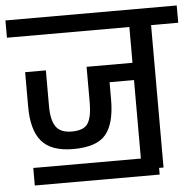

<svg xmlns="http://www.w3.org/2000/svg" viewBox="-60 -698 793 775"><g transform="rotate(-5 337.0 -310.0)"><path d="M684 -647V-577H574V0H556V27H50V-44H486V-362H387V-292Q387 -195 350 -150.5Q313 -106 218 -106Q129 -106 90 -151.5Q51 -197 51 -292V-432H135V-287Q135 -231 153.5 -204Q172 -177 218 -177Q267 -177 283.5 -203Q300 -229 300 -287V-432H486V-577H-10V-647Z"/></g></svg>

Font: Biryani
Style: Regular
Weight: 400
Designer: Dan Reynolds and Mathieu Reguer
Foundry: Dan Reynolds and Mathieu Reguer
Version: Version 1.004; ttfautohint (v1.1) -l 5 -r 5 -G 72 -x 0 -D la